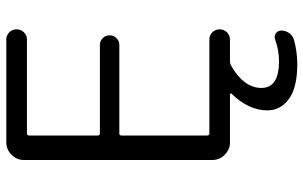

<svg xmlns="http://www.w3.org/2000/svg" viewBox="-202 -592 990 627"><g transform="rotate(-90 293.5 -278.0)"><path d="M398.4 197.3Q321.3 197.3 284.2 169.9Q247.1 142.6 247.1 99.6Q247.1 38.1 301.8 -17.6Q302.7 -18.6 302.2 -20.5Q301.8 -22.5 298.8 -22.5H142.6Q119.1 -22.5 102.1 -39.6Q85 -56.6 85 -80.1V-695.3Q85 -718.8 102.1 -735.8Q119.1 -752.9 142.6 -752.9H478.5Q492.2 -752.9 502 -743.2Q511.7 -733.4 511.7 -719.2Q511.7 -705.1 502 -695.3Q492.2 -685.5 478.5 -685.5H171.9Q165 -685.5 165 -677.7V-455.1Q165 -447.3 171.9 -447.3H460.9Q473.6 -447.3 482.9 -438Q492.2 -428.7 492.2 -415.5Q492.2 -402.3 482.9 -393.1Q473.6 -383.8 460.9 -383.8H171.9Q165 -383.8 165 -377V-97.7Q165 -89.8 171.9 -89.8H478.5Q492.2 -89.8 502 -80.1Q511.7 -70.3 511.7 -56.2Q511.7 -42 502 -32.2Q492.2 -22.5 478.5 -22.5H406.2Q399.4 -22.5 392.6 -18.6Q320.3 23.4 320.3 80.1Q320.3 136.7 405.3 137.7Q443.4 137.7 478.5 125Q489.3 121.1 498.5 127.4Q507.8 133.8 507.8 144.5Q507.8 159.2 499.5 170.9Q491.2 182.6 477.5 186.5Q438.5 197.3 398.4 197.3Z"/></g></svg>

Font: Gen Jyuu Gothic Normal
Style: Regular
Weight: 300
Designer: [Source Han Sans]
Ryoko NISHIZUKA  (kana & ideographs); Paul D. Hunt (Latin, Greek & Cyrillic); Wenlong ZHANG  (bopomofo
Version: Version 1.002.20150607